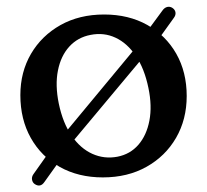

<svg xmlns="http://www.w3.org/2000/svg" viewBox="-20 -524 626 580"><path d="M85.1 32.2Q78.2 27.5 76.8 18.9Q75.3 10.3 80.9 2.3L155.7 -103.4L160.9 -103.8L404.6 -397.6L404.9 -402.8L470.7 -492.2Q476.9 -501 485.2 -503Q493.5 -504.9 500.9 -500.1Q508.9 -494.7 510.1 -486.5Q511.3 -478.3 505.4 -470.4L434.7 -371.9L430.2 -372.3L186.9 -81.1L187.9 -77.3L114.3 25.6Q102.3 43.3 85.1 32.2ZM294.5 -480.2Q368.6 -480.2 424.8 -448.7Q480.9 -417.1 512.5 -361.7Q544 -306.2 544 -233.9Q544 -163.3 511.9 -107.7Q479.7 -52.1 422.6 -20.1Q365.5 11.9 290.7 11.9Q216.8 11.9 160.6 -19.7Q104.5 -51.3 73 -107.4Q41.5 -163.5 41.5 -236.7Q41.5 -306.2 73.6 -361.3Q105.8 -416.3 162.8 -448.3Q219.8 -480.2 294.5 -480.2ZM334.7 -50.6Q373.2 -58.1 398 -86.6Q422.8 -115.1 431.3 -159.6Q439.8 -204 428.3 -258.6Q416.3 -316.8 390.3 -355.2Q364.3 -393.7 329 -410.1Q293.8 -426.6 253.6 -418.6Q214.9 -411.3 189.3 -383.2Q163.7 -355.1 155 -310.9Q146.2 -266.7 157.6 -211Q169.9 -152.2 196.4 -113.9Q222.9 -75.5 258.9 -59.3Q294.8 -43.1 334.7 -50.6Z"/></svg>

Font: Fraunces SuperSoft
Style: Regular
Weight: 900
Version: Version 1.000;[b76b70a41]